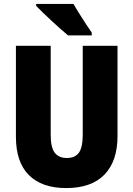

<svg xmlns="http://www.w3.org/2000/svg" viewBox="-20 -947 679 977"><path d="M578 -255Q578 -127 511.5 -58.5Q445 10 317 10Q193 10 127 -56Q61 -122 61 -251V-714H238V-261Q238 -197 258.5 -170Q279 -143 320 -143Q362 -143 381.5 -170Q401 -197 401 -262V-714H578ZM354 -927Q365 -907 383 -878.5Q401 -850 418.5 -823Q436 -796 447 -781V-767H326Q312 -779 289.5 -798.5Q267 -818 242.5 -841Q218 -864 197 -884Q176 -904 164 -917V-927Z"/></svg>

Font: Noto Sans Khmer UI Condensed Black
Style: Regular
Weight: 900
Width: 3
Designer: Danh Hong and the Monotype Design Team
Foundry: Monotype Imaging Inc.
Version: Version 2.002; ttfautohint (v1.8.4.7-5d5b)